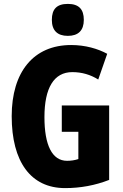

<svg xmlns="http://www.w3.org/2000/svg" viewBox="-20 -955 630 985"><path d="M328 -935C271 -935 246 -908 246 -853C246 -799 274 -771 328 -771C382 -771 410 -799 410 -853C410 -907 385 -935 328 -935ZM297 -414V-279H382V-139C364 -133 344 -130 324 -130C247 -130 208 -211 208 -354C208 -503 256 -585 351 -585C400 -585 444 -572 484 -547L530 -679C482 -705 418 -724 345 -724C152 -724 40 -586 40 -359C40 -125 138 10 314 10C393 10 468 -4 540 -32V-414Z"/></svg>

Font: Noto Sans Bengali ExtraCondensed ExtraBold
Style: Regular
Weight: 800
Width: 2
Designer: Joana Ranito - Universal Thirst; Jelle Bosma - Monotype Design Team
Foundry: Universal Thirst ehf.
Version: Version 3.000